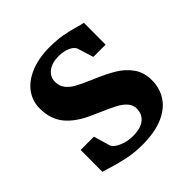

<svg xmlns="http://www.w3.org/2000/svg" viewBox="-157 -681 813 813"><g transform="rotate(-45 249.5 -274.5)"><path d="M143.5 -83.5Q151.5 -67.5 179.8 -55.5Q208 -43.5 240 -43.5Q287 -43.5 310.5 -62.8Q334 -82 334 -114Q334 -137 318.8 -153.8Q303.5 -170.5 278.5 -183.5Q253.5 -196.5 203.5 -218Q199 -220 193.8 -222.5Q188.5 -225 182 -227.5Q113.5 -257 78.5 -299Q43.5 -341 43.5 -405.5Q43.5 -450.5 69.5 -485.5Q95.5 -520.5 143.8 -540.2Q192 -560 256 -560Q300.5 -560 333.2 -554Q366 -548 401 -538Q418 -532.5 432.5 -530L432 -399.5H358.5L336 -472Q329.5 -487 307.5 -496.5Q285.5 -506 256.5 -506Q217.5 -506 193.2 -487.8Q169 -469.5 169 -439.5Q169 -414 183.2 -396.2Q197.5 -378.5 218.8 -366.8Q240 -355 278 -338.5L295.5 -331Q348.5 -308.5 383.5 -287.2Q418.5 -266 441.5 -233.5Q464.5 -201 464.5 -154.5Q464.5 -106.5 440 -69Q415.5 -31.5 365.8 -10.2Q316 11 243.5 11Q194.5 11 152.2 2Q110 -7 64.5 -21.5Q48 -27 41.5 -28.5L42 -159H121.5Z"/></g></svg>

Font: Merriweather Text
Style: Bold
Weight: 700
Designer: Eben Sorkin
Foundry: Eben Sorkin
Version: Version 2.100